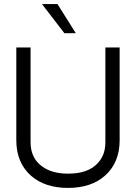

<svg xmlns="http://www.w3.org/2000/svg" viewBox="-20 -913 667 942"><path d="M567 -225Q567 -115 495 -51Q427 9 314 9Q200 9 132 -51Q60 -115 60 -225V-680H130V-215Q130 -138 186 -97Q234 -61 314 -61Q439 -61 482 -145Q497 -174 497 -215V-680H567ZM352 -750H296L186 -893H262Z"/></svg>

Font: Puffins on Iceburgs
Style: Regular
Weight: 400
Version: Version 1.0